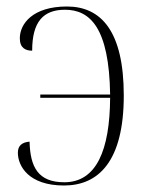

<svg xmlns="http://www.w3.org/2000/svg" viewBox="-20 -563 458 591"><path d="M177 8C283 8 361 -66 361 -269C361 -466 292 -543 186 -543C81 -543 41 -490 41 -445C41 -415 59 -407 79 -407C79 -497 114 -533 180 -533C257 -533 316 -478 319 -272H104V-262H319C318 -101 277 -2 178 -2C97 -2 73 -49 71 -127C47 -125 35 -114 35 -93C35 -52 68 8 177 8Z"/></svg>

Font: Noto Serif Display SemiCondensed ExtraLight
Style: Regular
Weight: 200
Width: 4
Designer: Monotype Design Team
Foundry: Monotype Imaging Inc.
Version: Version 2.009